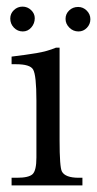

<svg xmlns="http://www.w3.org/2000/svg" viewBox="-20 -560 293 580"><path d="M48 -540Q63 -540 74 -529.5Q85 -519 85 -505Q85 -489 74.5 -477Q64 -465 49 -465Q33 -465 22 -476.5Q11 -488 11 -504Q11 -519 22 -529.5Q33 -540 48 -540ZM216 -539Q231 -539 242 -528Q253 -517 253 -502Q253 -487 242.5 -476Q232 -465 217 -465Q201 -465 189.5 -476.5Q178 -488 178 -503Q178 -518 189 -528.5Q200 -539 216 -539ZM160 -136Q160 -55 167 -42Q177 -23 218 -23H229V0H15V-23H31Q67 -23 78.5 -34Q90 -45 90 -84V-256Q90 -333 80 -350Q71 -366 28 -366H15V-389Q57 -394 90 -399.5Q123 -405 149 -416H160Z"/></svg>

Font: New Athena Unicode
Style: Regular
Weight: 400
Designer: J. Rusten 1997; rev. by R. Hancock 2001, 2002, rev. by D. Mastronarde 2002-2021
Foundry: GreekKeys New Athena Unicode
Version: Version 5.008